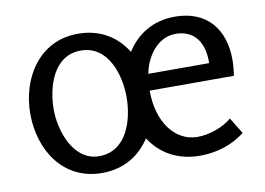

<svg xmlns="http://www.w3.org/2000/svg" viewBox="-62 -602 979 709"><g transform="rotate(-10 427.5 -248.0)"><path d="M44 -248C44 -113 121 13 268 13C351 13 411 -26 449 -85C486 -27 548 13 636 13C696 13 757 -5 804 -43L767 -103C734 -75 681 -57 638 -57C555 -57 493 -136 493 -256H809C812 -277 814 -296 814 -315C814 -431 751 -509 631 -509C548 -509 487 -468 450 -409C413 -469 352 -509 268 -509C123 -509 44 -382 44 -248ZM132 -248C132 -333 165 -446 268 -446C370 -446 405 -332 405 -248C405 -163 372 -50 268 -50C171 -50 132 -169 132 -248ZM499 -318C510 -380 555 -446 623 -446C689 -446 729 -401 727 -318Z"/></g></svg>

Font: Rosario
Style: Regular
Weight: 400
Designer: Hector Gatti
Foundry: Omnibus Type
Version: Version 1.100